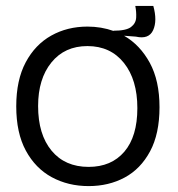

<svg xmlns="http://www.w3.org/2000/svg" viewBox="-20 -617 602 650"><path d="M280 13Q211 13 155.5 -17Q100 -47 67.5 -107Q35 -167 35 -257Q35 -346 67 -406Q99 -466 153.5 -496.5Q208 -527 276 -527Q323 -527 365 -512L364 -513Q407 -513 423.5 -525.5Q440 -538 441 -557.5Q442 -577 438 -597H499Q513 -547 498.5 -515Q484 -483 440 -493L400 -496Q454 -465 487 -404.5Q520 -344 520 -254Q520 -164 488 -104.5Q456 -45 402 -16Q348 13 280 13ZM280 -52Q357 -52 401 -103.5Q445 -155 445 -251Q445 -347 399.5 -404Q354 -461 276 -461Q199 -461 154 -405.5Q109 -350 109 -258Q109 -162 154.5 -107Q200 -52 280 -52Z"/></svg>

Font: Bricolage Grotesque 96pt Light
Style: Regular
Weight: 300
Designer: Mathieu Triay
Foundry: Atelier Triay
Version: Version 1.001; ttfautohint (v1.8.4.7-5d5b);gftools[0.9.33.de